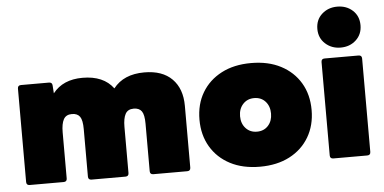

<svg xmlns="http://www.w3.org/2000/svg" viewBox="-54 -921 2074 1037"><g transform="rotate(-5 983.0 -402.5)"><path d="M68 0Q50 0 50 -18V-524Q50 -542 68 -542H220Q237 -542 238 -525L241 -482Q296 -552 402 -552Q516 -552 569 -480Q625 -552 737 -552Q835 -552 887.5 -499Q940 -446 940 -353V-18Q940 0 922 0H738Q720 0 720 -18V-275Q720 -324 706.5 -343Q693 -362 663 -362Q631 -362 618 -338Q605 -314 605 -268V-18Q605 0 587 0H403Q385 0 385 -18V-275Q385 -324 371.5 -343Q358 -362 328 -362Q296 -362 283 -338Q270 -314 270 -268V-18Q270 0 252 0Z M1316 10Q1223 10 1155 -25.5Q1087 -61 1049.5 -124.5Q1012 -188 1012 -271Q1012 -355 1049.5 -418Q1087 -481 1155 -516.5Q1223 -552 1316 -552Q1409 -552 1477 -516.5Q1545 -481 1582.5 -418Q1620 -355 1620 -271Q1620 -188 1582.5 -124.5Q1545 -61 1477 -25.5Q1409 10 1316 10ZM1316 -180Q1354 -180 1377 -205.5Q1400 -231 1400 -271Q1400 -311 1377 -336.5Q1354 -362 1316 -362Q1279 -362 1255.5 -336.5Q1232 -311 1232 -271Q1232 -231 1255.5 -205.5Q1279 -180 1316 -180Z M1806 -593Q1757 -593 1723 -624Q1689 -655 1689 -704Q1689 -754 1723 -784.5Q1757 -815 1806 -815Q1856 -815 1889.5 -784.5Q1923 -754 1923 -704Q1923 -655 1889.5 -624Q1856 -593 1806 -593ZM1714 0Q1696 0 1696 -18V-524Q1696 -542 1714 -542H1898Q1916 -542 1916 -524V-18Q1916 0 1898 0Z"/></g></svg>

Font: LINE Seed Sans Heavy
Style: Regular
Weight: 900
Designer: LINE VX Design & Dalton Maag Ltd & Sandoll Inc
Foundry: Dalton Maag Ltd
Version: Version 1.003